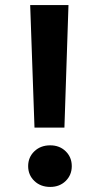

<svg xmlns="http://www.w3.org/2000/svg" viewBox="-20 -730 394 757"><path d="M250 -710 234 -227H116L99 -710ZM178 7Q140 7 115.5 -16.5Q91 -40 91 -75Q91 -110 115.5 -133.5Q140 -157 178 -157Q215 -157 239 -133.5Q263 -110 263 -75Q263 -40 239 -16.5Q215 7 178 7Z"/></svg>

Font: MSTAGE SemiBold
Style: Regular
Weight: 600
Designer: Ninad Kale (Devanagari), Jonny Pinhorn (Latin)
Foundry: Indian Type Foundry
Version: 4.004